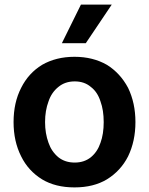

<svg xmlns="http://www.w3.org/2000/svg" viewBox="-20 -802 648 835"><path d="M163 -22Q103 -59 72 -122Q39 -187 39 -271Q39 -356 72 -420Q104 -484 163 -520Q224 -555 304 -555Q384 -555 445 -520Q503 -484 537 -420Q569 -354 569 -271Q569 -188 537 -122Q505 -59 445 -22Q387 13 304 13Q221 13 163 -22ZM375 -118Q404 -142 417 -181Q431 -219 431 -271Q431 -323 417 -361Q404 -402 375 -424Q347 -448 305 -448Q263 -448 234 -424Q204 -400 191 -361Q176 -321 176 -271Q176 -222 191 -181Q204 -143 234 -118Q263 -95 305 -95Q346 -95 375 -118ZM466 -782 353 -614H249L332 -782Z"/></svg>

Font: Sinter Bold
Style: Regular
Weight: 700
Foundry: Adobe & rsms
Version: Version 1.000